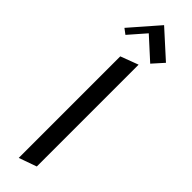

<svg xmlns="http://www.w3.org/2000/svg" viewBox="-329 -946 948 948"><g transform="rotate(45 145.0 -471.5)"><path d="M184 -19 91 14V-695L184 -730ZM273 -832 221 -774 110 -875 34 -788 6 -809 135 -957Z"/></g></svg>

Font: Amita
Style: Regular
Weight: 400
Designer: Eduardo Rodriguez Tunni, Modular Infotech, Brian J. Bonislawsky
Foundry: Eduardo Rodriguez Tunni, Modular Infotech, Brian J. Bonislawsky
Version: Version 1.004